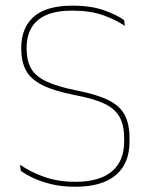

<svg xmlns="http://www.w3.org/2000/svg" viewBox="-20 -668 548 696"><path d="M252.5 9Q206 9 168 0Q130 -9 101.8 -22.2Q73.5 -35.5 55.5 -48.5L52.5 -71Q89.5 -45 139.8 -27Q190 -9 253.5 -9Q340 -9 385 -46.2Q430 -83.5 430 -154.5V-166.5Q430 -214 413.5 -244Q397 -274 357.8 -292.5Q318.5 -311 250 -323.5Q174.5 -338.5 132.5 -360Q90.5 -381.5 73.8 -413.5Q57 -445.5 57 -491.5V-494.5Q57 -567 102.2 -607.2Q147.5 -647.5 243 -647.5Q310 -647.5 357 -630.8Q404 -614 430 -595L432.5 -574Q400 -596.5 353.5 -613Q307 -629.5 242 -629.5Q184.5 -629.5 148 -613.5Q111.5 -597.5 94 -567.2Q76.5 -537 76.5 -494.5V-491.5Q76.5 -449.5 92 -421Q107.5 -392.5 146.8 -373.5Q186 -354.5 258 -340Q332 -325.5 373.5 -304.8Q415 -284 432.2 -251Q449.5 -218 449.5 -167V-154.5Q449.5 -75 399.5 -33Q349.5 9 252.5 9Z"/></svg>

Font: Anek Kannada Medium Thin
Style: Regular
Weight: 250
Version: Version 1.003